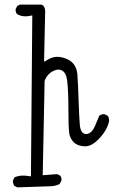

<svg xmlns="http://www.w3.org/2000/svg" viewBox="-20 -702 540 836"><path d="M248 82Q248 70.8 242.7 63L229 56.2L166 61L174.3 -350.6Q178.7 -360.4 182.9 -366.9Q187 -373.5 192.9 -379.4Q205.1 -391.6 222.7 -397Q229 -398.9 232.9 -398.9Q236.8 -398.9 239.3 -398.7Q241.7 -398.4 244.1 -397.5Q246.6 -396.5 249 -395.5Q268.1 -386.2 272.5 -350.6Q277.8 -306.6 277.8 -226.6Q277.8 -146.5 281.7 -121.1Q284.7 -99.1 301.3 -82.5Q317.4 -66.4 348.1 -64.9Q349.6 -64.9 351.1 -64.9Q379.9 -64.9 411.1 -98.1Q445.8 -133.8 454.6 -172.9Q455.1 -174.8 455.1 -176.8Q455.1 -189 449.2 -197.8L435.1 -204.6Q434.1 -205.1 433.1 -205.1Q421.4 -205.1 412.1 -197.8Q401.4 -172.4 393.1 -152.3Q381.8 -125 361.3 -119.1Q358.4 -118.2 355 -118.2Q351.6 -118.2 348.6 -119.1Q345.7 -120.1 343.5 -121.6Q341.3 -123 339.4 -124.8Q337.4 -126.5 335.9 -128.9Q329.6 -138.7 327.6 -157.2Q324.7 -192.4 322.8 -249.5Q319.8 -343.8 316.9 -377.9Q313.5 -417 287.1 -436Q272 -446.8 250 -452.1Q239.3 -454.6 229.5 -454.6Q210 -454.6 191.9 -444.3L171.9 -433.1L176.3 -639.6Q176.8 -644.5 176.8 -651.1Q176.8 -657.7 174.8 -665.3Q172.9 -672.9 168.9 -676.8Q165 -680.7 158.7 -682.1H67.4L54.7 -675.8L48.3 -662.6Q47.9 -661.1 47.9 -659.7Q47.9 -658.2 48.1 -656.2Q48.3 -654.3 48.8 -652.1Q49.3 -649.9 49.8 -647.9Q51.3 -644 53.7 -641.1Q70.3 -630.9 90.3 -630.9Q97.7 -630.9 105.5 -632.3L120.6 -634.8L114.7 65.9L99.6 64Q89.8 62.5 81.1 62.5Q60.1 62.5 43 70.3L36.6 83.5Q36.1 85 36.1 86.7Q36.1 88.4 36.4 90.8Q36.6 93.3 37.6 96.2Q39.1 102.1 42 106.9L55.7 113.8L201.2 108.9Q222.2 107.9 239.3 99.6L247.6 84Q248 83 248 82Z"/></svg>

Font: NaikaiFont
Style: ExtraLight
Weight: 200
Version: Version 1.89